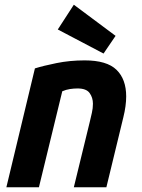

<svg xmlns="http://www.w3.org/2000/svg" viewBox="-20 -794 600 814"><path d="M7 0 128 -504Q163 -515 219.5 -526.5Q276 -538 339 -538Q433 -538 474 -498Q515 -458 515 -385Q515 -366 512 -343.5Q509 -321 503 -297L431 0H293L361 -279Q365 -296 369.5 -315.5Q374 -335 374 -354Q374 -380 360 -399.5Q346 -419 309 -419Q293 -419 276.5 -416.5Q260 -414 244 -407L145 0ZM419 -567 225 -669 293 -774 470 -642Z"/></svg>

Font: Ubuntu Sans Mono
Style: Italic
Weight: 400
Italic angle: -13.5°
Monospace: yes
Designer: Dalton Maag Ltd
Foundry: Dalton Maag Ltd
Version: Version 1.006